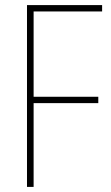

<svg xmlns="http://www.w3.org/2000/svg" viewBox="-20 -734 434 754"><path d="M112 0V-329H366V-354H112V-689H381V-714H86V0Z"/></svg>

Font: Noto Sans Gujarati UI Condensed Thin
Style: Regular
Weight: 100
Width: 3
Designer: Jelle Bosma - Monotype Design Team, Universal Thirst
Foundry: Monotype Imaging Inc.
Version: Version 2.106